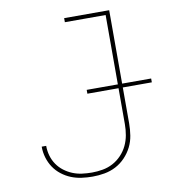

<svg xmlns="http://www.w3.org/2000/svg" viewBox="-83 -807 790 886"><g transform="rotate(-10 312.0 -363.5)"><path d="M280 8Q254 8 228.5 4.5Q203 1 179.5 -8.5Q156 -18 135.5 -34Q115 -50 101 -71Q87 -92 79.5 -117Q72 -142 72 -168Q72 -168 72 -168Q72 -168 72 -169H93Q93 -168 93 -168Q93 -168 93 -168Q93 -145 99.5 -122.5Q106 -100 119 -81Q132 -62 150.5 -48Q169 -34 190 -25.5Q211 -17 234 -14Q257 -11 280 -11Q305 -11 330.5 -15.5Q356 -20 378.5 -32Q401 -44 419 -63Q437 -82 448 -105Q459 -128 463.5 -153.5Q468 -179 468 -205V-716H277V-735H488V-205Q488 -176 483.5 -148Q479 -120 466.5 -95Q454 -70 434 -49Q414 -28 389 -15Q364 -2 336 3Q308 8 280 8ZM322 -373V-391H624V-373Z"/></g></svg>

Font: Iosevka SS04 Thin Extended
Style: Regular
Weight: 100
Width: 7
Monospace: yes
Designer: Belleve Invis
Foundry: Belleve Invis
Version: Version 19.0.0; ttfautohint (v1.8.4)